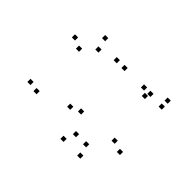

<svg xmlns="http://www.w3.org/2000/svg" viewBox="-126 -680 871 871"><g transform="rotate(-45 310.0 -244.0)"><path d="M535 10V-10H515V10ZM535 -391V-411H515V-391ZM440.5 -490V-510H420.5V-490ZM155 -490V-510H135V-490ZM145 -441V-461H125V-441ZM417.5 -441V-461H397.5V-441ZM477 -376V-396H457V-376ZM477 -78V-98H457V-78ZM497 10V-10H477V10ZM501.5 -67V-87H481.5V-67ZM501.5 -108V-128H481.5V-108ZM236.5 -31.5V-51.5H216.5V-31.5ZM133.5 -111.5V-131.5H113.5V-111.5ZM133.5 -176.5V-196.5H113.5V-176.5ZM222.5 -233V-253H202.5V-233ZM501.5 -233V-253H481.5V-233ZM501.5 -283V-303H481.5V-283ZM203 -283V-303H183V-283ZM78.5 -201.5V-221.5H58.5V-201.5ZM78.5 -94V-114H58.5V-94ZM217.5 21.5V1.5H197.5V21.5Z"/></g></svg>

Font: Monaspace Krypton Dots Var
Style: Regular
Weight: 400
Designer: Riley Cran and the Lettermatic Team
Version: Version 1.100 (Monaspace Krypton Dots)